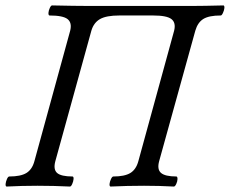

<svg xmlns="http://www.w3.org/2000/svg" viewBox="-20 -685 847 708"><path d="M3.9 2.9Q0 1.5 0.7 -6.8Q1.5 -15.1 5.6 -24.7Q9.8 -34.2 14.2 -34.2Q56.2 -34.2 77.4 -47.1Q98.6 -60.1 106.9 -90.8L238.8 -571.8Q246.1 -601.1 229.2 -614.5Q212.4 -627.9 162.1 -627.9Q158.2 -629.4 158.7 -637.7Q159.2 -646 163.6 -655.5Q168 -665 171.9 -665Q259.8 -663.1 304.2 -663.1H691.9Q728 -663.1 804.2 -665Q808.1 -663.6 807.4 -655.3Q806.6 -647 802.2 -637.5Q797.9 -627.9 793.9 -627.9Q750.5 -627.9 729.7 -615Q709 -602.1 700.2 -571.8L566.9 -90.8Q558.6 -60.5 573.7 -47.4Q588.9 -34.2 630.9 -34.2Q634.8 -32.7 634.5 -24.4Q634.3 -16.1 629.9 -6.6Q625.5 2.9 621.1 2.9Q566.9 0 511.2 0Q450.2 0 387.2 2.9Q383.3 1.5 384 -6.8Q384.8 -15.1 389.2 -24.7Q393.6 -34.2 397.9 -34.2Q439.5 -34.2 460.7 -47.1Q481.9 -60.1 490.2 -90.8L622.1 -571.8Q629.4 -601.1 612.3 -614.5Q595.2 -627.9 544.9 -627.9H419.9Q372.1 -627.9 348.9 -614.7Q325.7 -601.6 316.9 -571.8L184.1 -90.8Q175.8 -60.1 190.7 -47.1Q205.6 -34.2 248 -34.2Q252 -32.7 251.2 -24.4Q250.5 -16.1 246.3 -6.6Q242.2 2.9 237.8 2.9Q177.7 0 118.2 0Q61 0 3.9 2.9Z"/></svg>

Font: Junicode SmCond
Style: Italic
Weight: 400
Width: 4
Italic angle: -11°
Designer: Peter S. Baker
Version: Version 2.206